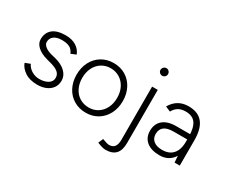

<svg xmlns="http://www.w3.org/2000/svg" viewBox="-142 -1171 2159 1825"><g transform="rotate(30 937.5 -258.0)"><path d="M47 -109 103 -130Q120 -92 159 -68.5Q198 -45 243 -45Q300 -45 337.5 -68Q375 -91 375 -132Q375 -169 347.5 -192.5Q320 -216 264 -231L213 -245Q144 -264 105.5 -299.5Q67 -335 67 -380Q67 -452 115 -491.5Q163 -531 257 -531Q324 -531 370.5 -503Q417 -475 437 -424L381 -401Q365 -441 333.5 -457.5Q302 -474 248 -474Q192 -474 161 -450.5Q130 -427 130 -385Q130 -361 156 -339Q182 -317 231 -304L276 -293Q352 -274 394.5 -232.5Q437 -191 437 -137Q437 -91 413.5 -57.5Q390 -24 348.5 -6Q307 12 254 12Q171 12 117.5 -23.5Q64 -59 47 -109Z M531 -259Q531 -338 563.5 -400Q596 -462 653.5 -496.5Q711 -531 784 -531Q858 -531 915.5 -496.5Q973 -462 1005.5 -400Q1038 -338 1038 -259Q1038 -181 1005.5 -119Q973 -57 916 -22.5Q859 12 786 12Q712 12 654 -22.5Q596 -57 563.5 -119Q531 -181 531 -259ZM976 -259Q976 -322 951.5 -370.5Q927 -419 883 -446.5Q839 -474 784 -474Q729 -474 685.5 -447Q642 -420 617.5 -371Q593 -322 593 -259Q593 -197 617.5 -148Q642 -99 686 -72Q730 -45 786 -45Q841 -45 884 -72Q927 -99 951.5 -148Q976 -197 976 -259Z M1199 -697Q1199 -714 1211.5 -726.5Q1224 -739 1241 -739Q1258 -739 1270 -726.5Q1282 -714 1282 -697Q1282 -680 1270 -668Q1258 -656 1241 -656Q1224 -656 1211.5 -668Q1199 -680 1199 -697ZM1033 198 1056 145Q1110 166 1131 166Q1171 166 1190.5 141Q1210 116 1210 65V-519H1272V65Q1272 145 1235.5 184Q1199 223 1125 223Q1109 223 1086.5 217Q1064 211 1033 198Z M1750 -78V-278Q1750 -378 1716 -426Q1682 -474 1606 -474Q1560 -474 1528 -455.5Q1496 -437 1475 -398L1419 -422Q1451 -477 1497.5 -504Q1544 -531 1606 -531Q1710 -531 1761.5 -468Q1813 -405 1813 -278V0H1756ZM1402 -146Q1402 -223 1453 -265.5Q1504 -308 1596 -308H1751V-251H1604Q1531 -251 1497.5 -224.5Q1464 -198 1464 -146Q1464 -99 1497.5 -72Q1531 -45 1592 -45Q1642 -45 1677 -65Q1712 -85 1731 -125Q1750 -165 1750 -222H1787Q1787 -115 1736 -51.5Q1685 12 1596 12Q1504 12 1453 -30Q1402 -72 1402 -146Z"/></g></svg>

Font: 寒蝉端黑体 Light
Style: Regular
Weight: 300
Designer: ChillDuanSans {Warren2060}; 
Source Han Sans {Ryoko NISHIZUKA 西塚涼子 (kana, bopomofo & ideographs); Paul D. Hunt (Latin, G
Foundry: ChillType&Adobe
Version: Version 1.300;Glyphs 3.3 (3306)